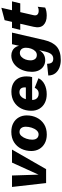

<svg xmlns="http://www.w3.org/2000/svg" viewBox="932 -1628 911 2815"><g transform="rotate(-90 1387.5 -220.5)"><path d="M411 -500H602L315 0H111L54 -500H222L237 -38L204 -44Z M822 10Q748 10 693.5 -20Q639 -50 610 -101Q581 -152 581 -216Q581 -297 614 -364Q647 -431 710 -470.5Q773 -510 862 -510Q937 -510 991 -480.5Q1045 -451 1074 -400Q1103 -349 1103 -284Q1103 -204 1070 -137Q1037 -70 974.5 -30Q912 10 822 10ZM825 -110Q858 -110 883.5 -139Q909 -168 923 -211.5Q937 -255 937 -298Q937 -340 917 -365Q897 -390 859 -390Q826 -390 801 -361Q776 -332 761.5 -289Q747 -246 747 -202Q747 -174 756 -153.5Q765 -133 782.5 -121.5Q800 -110 825 -110Z M1413 9Q1341 9 1286.5 -19Q1232 -47 1201.5 -97.5Q1171 -148 1171 -216Q1171 -301 1205 -367Q1239 -433 1302 -471Q1365 -509 1451 -509Q1522 -509 1572 -482Q1622 -455 1648.5 -405.5Q1675 -356 1675 -288Q1675 -264 1672.5 -243Q1670 -222 1665 -205H1281L1282 -297H1554L1508 -271Q1511 -283 1512.5 -293.5Q1514 -304 1514 -315Q1514 -340 1505.5 -357Q1497 -374 1481.5 -382.5Q1466 -391 1446 -391Q1412 -391 1389 -374Q1366 -357 1353 -329.5Q1340 -302 1334.5 -269.5Q1329 -237 1329 -207Q1329 -176 1340.5 -154Q1352 -132 1372.5 -120.5Q1393 -109 1420 -109Q1455 -109 1476 -125.5Q1497 -142 1508 -167L1648 -112Q1622 -55 1559 -23Q1496 9 1413 9Z M1914 215Q1855 215 1803.5 195Q1752 175 1720.5 134.5Q1689 94 1688 32L1859 14Q1860 56 1876 80.5Q1892 105 1935 105Q1959 105 1978.5 94Q1998 83 2013 57.5Q2028 32 2038 -10L2075 -170H2083Q2067 -94 2022.5 -53.5Q1978 -13 1913 -13Q1865 -13 1826 -36.5Q1787 -60 1764.5 -104Q1742 -148 1742 -209Q1742 -269 1759 -323Q1776 -377 1807.5 -419Q1839 -461 1883.5 -485.5Q1928 -510 1983 -510Q2020 -510 2053.5 -493Q2087 -476 2107.5 -440.5Q2128 -405 2127 -350L2107 -325L2147 -500H2317L2207 -24Q2179 96 2111.5 155.5Q2044 215 1914 215ZM1989 -136Q2021 -136 2045 -159.5Q2069 -183 2082 -220Q2095 -257 2095 -297Q2095 -324 2086 -343.5Q2077 -363 2060 -374Q2043 -385 2020 -385Q1986 -385 1961 -361.5Q1936 -338 1923 -302Q1910 -266 1910 -229Q1910 -189 1929.5 -162.5Q1949 -136 1989 -136Z M2565 9Q2474 9 2427 -39.5Q2380 -88 2402 -183L2499 -608L2681 -656L2573 -187Q2563 -148 2581 -128.5Q2599 -109 2636 -109Q2658 -109 2671.5 -113Q2685 -117 2696 -123L2684 -14Q2658 -1 2627.5 4Q2597 9 2565 9ZM2357 -379 2386 -500H2775L2746 -379Z"/></g></svg>

Font: Kantumruy Pro
Style: Italic
Weight: 400
Italic angle: -13°
Designer: Sovichet Tep
Foundry: Sovichet Tep
Version: Version 1.002